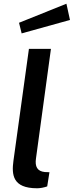

<svg xmlns="http://www.w3.org/2000/svg" viewBox="-20 -1004 395 1029"><path d="M336 -984 82 -882 96 -825 355 -897ZM179 5C196 5 216 1 233 -5L245 -81L220 -82C180 -86 166 -111 173 -156L253 -742H135L52 -142C42 -68 47 5 179 5Z"/></svg>

Font: United Sans SemiBold
Style: Italic
Weight: 600
Italic angle: -8°
Designer: Pablo Impallari, Rodrigo Fuenzalida (Modified by Dan O. Williams)
Version: Version 1.000;PS 001.000;hotconv 1.0.88;makeotf.lib2.5.64775